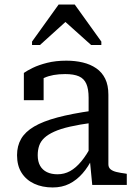

<svg xmlns="http://www.w3.org/2000/svg" viewBox="-20 -814 597 845"><path d="M388 -327V-274Q329 -266 287.5 -256.5Q246 -247 218.5 -234.5Q191 -222 175 -207Q159 -192 152.5 -173Q146 -154 146 -131Q146 -103 156.5 -84.5Q167 -66 186.5 -56.5Q206 -47 233 -47Q263 -47 288.5 -61Q314 -75 338 -104Q362 -133 384 -176L388 -120Q369 -80 343 -50.5Q317 -21 285 -5Q253 11 212 11Q166 11 130.5 -5.5Q95 -22 75 -53.5Q55 -85 55 -131Q55 -172 73 -203Q91 -234 130 -257Q169 -280 232.5 -297Q296 -314 388 -327ZM386 0 375 -114 370 -120V-384Q370 -422 360 -445Q350 -468 327.5 -478Q305 -488 267 -488Q211 -488 175 -471.5Q139 -455 121 -435Q121 -444 124.5 -452.5Q128 -461 134.5 -468Q141 -475 150.5 -480Q160 -485 172 -487V-373H85V-493Q99 -503 124.5 -515.5Q150 -528 187.5 -537.5Q225 -547 272 -547Q311 -547 344.5 -539Q378 -531 403.5 -513.5Q429 -496 443 -467.5Q457 -439 457 -397V-91Q457 -77 466.5 -69Q476 -61 493 -57Q510 -53 533 -50L538 -49V0ZM309 -794H238L121 -631V-616H156L303 -749L236 -746L381 -616H426V-631Z"/></svg>

Font: Roboto Serif 20pt SemiCondensed
Style: Regular
Weight: 400
Width: 4
Version: Version 1.008